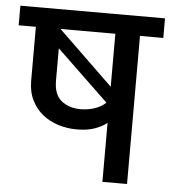

<svg xmlns="http://www.w3.org/2000/svg" viewBox="-58 -677 642 722"><g transform="rotate(5 263.0 -316.5)"><path d="M536 -559H448V0H355V-223Q339 -209 310.5 -198.5Q282 -188 242 -188Q205 -188 171.5 -198.5Q138 -209 112 -230Q86 -251 70.5 -282.5Q55 -314 55 -356V-559H-10V-633H536ZM148 -364Q148 -311 177 -288Q206 -265 249 -265Q278 -265 303.5 -274Q329 -283 344 -298L148 -486ZM355 -559H148L355 -359Z"/></g></svg>

Font: Mukta Medium
Style: Regular
Weight: 500
Designer: Girish Dalvi and Yashodeep Gholap
Foundry: Ek Type
Version: Version 2.538;PS 1.002;hotconv 16.6.51;makeotf.lib2.5.65220;